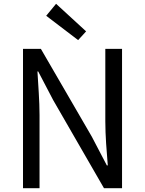

<svg xmlns="http://www.w3.org/2000/svg" viewBox="-20 -990 763 1010"><path d="M101 0H188V-385C188 -462 181 -540 177 -614H181L260 -463L527 0H622V-733H534V-352C534 -276 541 -193 547 -120H542L463 -271L195 -733H101ZM391 -779 433 -825 275 -970 223 -907Z"/></svg>

Font: GenYoGothic2 TW R
Style: Regular
Weight: 400
Version: Version 2.100;PS 2.1;hotconv 16.6.51;makeotf.lib2.5.65220 DE